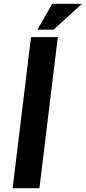

<svg xmlns="http://www.w3.org/2000/svg" viewBox="-20 -983 448 1003"><path d="M282 -789 186 0H46L142 -789ZM260 -828H175L253 -963H408Z"/></svg>

Font: Josefin Sans
Style: Bold Italic
Weight: 700
Italic angle: -7°
Designer: Santiago Orozco
Foundry: Typemade
Version: Version 2.000